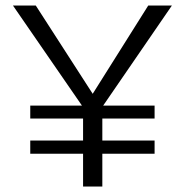

<svg xmlns="http://www.w3.org/2000/svg" viewBox="-20 -678 672 698"><path d="M282 -119H90V-167H282V-247H90V-294H278L27 -658H110L317 -337L519 -658H605L355 -294H542V-247H352V-167H542V-119H352V0H282Z"/></svg>

Font: QiushuiShotai Bright
Style: Regular
Weight: 400
Designer: Christian Thalmann (Catharsis Fonts)
Version: Version 1.250;